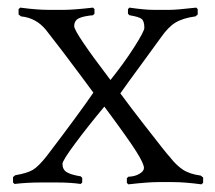

<svg xmlns="http://www.w3.org/2000/svg" viewBox="-20 -479 565 504"><path d="M174.8 -410.2Q174.8 -394 270 -269Q305.7 -313.5 332.3 -355.2Q358.9 -397 358.9 -405.8Q358.9 -423.8 351.6 -429.4Q344.2 -435.1 319.8 -439L315.9 -442.9V-455.1L319.8 -459Q359.9 -453.1 383.8 -453.1H424.8Q443.4 -453.1 495.1 -459L499 -455.1V-440.9L493.2 -436Q460.4 -431.6 440.9 -419.9Q421.4 -408.2 401.9 -379.9Q383.8 -354.5 349.6 -308.1Q315.4 -261.7 295.9 -233.9Q324.7 -194.8 355.5 -155.3Q386.2 -115.7 405 -92Q423.8 -68.4 425.8 -66.9Q441.9 -45.9 459.7 -33.9Q477.5 -22 506.8 -18.1L513.2 -13.2V1L508.8 4.9Q464.8 -1 434.1 -1H395Q368.7 -1 316.9 4.9L313 1V-11.2L316.9 -15.1Q334 -15.6 345.9 -22.7Q357.9 -29.8 357.9 -38.1Q357.9 -49.3 337.6 -81.5Q317.4 -113.8 253.9 -199.2Q210.4 -147 177.2 -102.3Q144 -57.6 144 -48.8Q144 -33.7 155.5 -26.9Q167 -20 191.9 -16.1L195.8 -12.2V0L191.9 3.9Q165 0 128.9 0H87.9Q51.3 0 18.1 3.9L14.2 0V-14.2L20 -19Q51.8 -24.4 66.7 -33.4Q81.5 -42.5 103 -69.8Q187.5 -180.7 225.1 -235.8Q217.8 -245.6 192.9 -279.3Q168 -313 146 -341.8Q124 -370.6 101.1 -399.9Q75.2 -432.1 35.2 -436L28.8 -440.9V-455.1L33.2 -459Q77.1 -453.1 107.9 -453.1H147Q172.4 -453.1 224.1 -459L228 -455.1V-442.9L224.1 -439Q200.2 -437 187.5 -431.2Q174.8 -425.3 174.8 -410.2Z"/></svg>

Font: Quattrocento Roman
Style: Regular
Weight: 400
Designer: Pablo Impallari
Foundry: Pablo Impallari. www.impallari.com Igino Marini. www.ikern.com
Version: Version 1.000